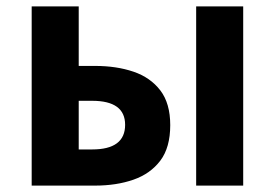

<svg xmlns="http://www.w3.org/2000/svg" viewBox="-20 -580 859 600"><path d="M79 0V-560H226V-374H277Q344 -374 397 -356Q450 -338 481 -297.5Q512 -257 512 -189Q512 -119 481 -78Q450 -37 397 -18.5Q344 0 277 0ZM226 -113H268Q371 -113 371 -190Q371 -265 268 -265H226ZM593 0V-560H740V0Z"/></svg>

Font: Chiron Sans HK TT
Style: Bold
Weight: 700
Designer: Ryoko NISHIZUKA 西塚涼子 (kana, bopomofo & ideographs); Paul D. Hunt (Latin, Greek & Cyrillic); Sandoll Communications 산돌커뮤니
Foundry: Adobe
Version: Version 2.022;hotconv 1.0.109;makeotfexe 2.5.65596